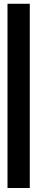

<svg xmlns="http://www.w3.org/2000/svg" viewBox="-20 -755 233 998"><path d="M134.8 222.2V-735.4H19V222.2Z"/></svg>

Font: Ride
Style: Bold
Weight: 700
Version: Version 3.000